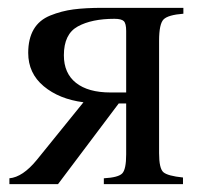

<svg xmlns="http://www.w3.org/2000/svg" viewBox="-20 -470 511 490"><path d="M448 -450V-435Q409 -432 397.5 -420.5Q386 -409 386 -366V-79Q386 -40 397 -30.5Q408 -21 447 -17V0H245V-15Q282 -17 292 -27.5Q302 -38 302 -76V-206H283L128 0H4V-15Q38 -18 74 -62L193 -209Q131 -217 91.5 -250Q52 -283 52 -335Q52 -371 66 -395Q80 -419 108.5 -430.5Q137 -442 167.5 -446Q198 -450 242 -450ZM302 -234V-391Q302 -410 296 -416Q290 -422 272 -422Q214 -422 178.5 -402.5Q143 -383 143 -329Q143 -283 174 -258.5Q205 -234 262 -234Z"/></svg>

Font: STIX
Style: Regular
Weight: 400
Designer: MicroPress Inc., with final additions and corrections provided by Coen Hoffman, Elsevier (retired)
Version: Version 1.1.1